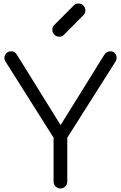

<svg xmlns="http://www.w3.org/2000/svg" viewBox="-20 -1073 688 1093"><path d="M324 0Q308 0 296.5 -11.5Q285 -23 285 -39V-289L13 -720Q3 -735 5.5 -749Q8 -763 18 -772Q28 -781 43 -781Q55 -781 62.5 -776Q70 -771 76 -762L346 -327H304L573 -760Q580 -771 588.5 -776Q597 -781 609 -781Q623 -781 632.5 -771.5Q642 -762 643.5 -748Q645 -734 636 -720L363 -289V-39Q363 -23 351.5 -11.5Q340 0 324 0ZM317 -864Q301 -864 289.5 -875.5Q278 -887 278 -903Q278 -919 287 -929L400 -1042Q411 -1053 427 -1053Q444 -1053 455 -1041.5Q466 -1030 466 -1013Q466 -1006 463.5 -999Q461 -992 455 -987L343 -874Q333 -864 317 -864Z"/></svg>

Font: Comfortaa
Style: Regular
Weight: 400
Designer: Johan Aakerlund
Foundry: Johan Aakerlund
Version: Version 3.104; ttfautohint (v1.8.1.43-b0c9)